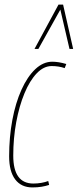

<svg xmlns="http://www.w3.org/2000/svg" viewBox="-20 -810 340 840"><path d="M122 10Q73 10 46.5 -25Q20 -60 20 -126Q20 -210 34 -285Q48 -360 74 -417.5Q100 -475 134.5 -507.5Q169 -540 209 -540Q236 -540 270 -530L263 -512Q237 -521 206 -521Q171 -521 140.5 -489Q110 -457 87 -401.5Q64 -346 51 -275.5Q38 -205 38 -129Q38 -7 126 -7Q144 -7 161 -10Q178 -13 191 -18L195 -1Q180 4 162 7Q144 10 122 10ZM131 -596 236 -790H256L300 -596H284L244 -768L148 -596Z"/></svg>

Font: Georama Condensed Thin
Style: Italic
Weight: 100
Width: 3
Italic angle: -9°
Designer: Jean-Baptiste Levee
Foundry: Production Type
Version: Version 1.000